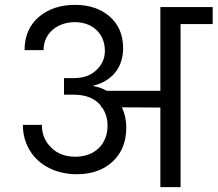

<svg xmlns="http://www.w3.org/2000/svg" viewBox="-20 -769 894 789"><path d="M103 -150C140 -89 211 -53 296 -53C357 -53 407 -71 444 -106C481 -141 499 -187 499 -246C499 -275 493 -302 481 -328L639 -327V0H722V-670H854V-740H639V-396H418C401 -406 383 -412 364 -415V-417C443 -437 486 -494 486 -571C486 -625 468 -668 431 -701C394 -733 347 -749 288 -749C227 -749 178 -732 139 -699C100 -665 81 -620 81 -563H159C159 -632 215 -678 288 -678C359 -678 411 -632 411 -560C411 -530 400 -504 377 -482C354 -459 323 -448 282 -448H243V-380H282C333 -380 370 -365 395 -334L396 -328H399C414 -307 422 -282 422 -253C422 -177 370 -125 290 -125C249 -125 216 -137 191 -162C165 -187 152 -218 152 -256H74C74 -216 84 -181 103 -150Z"/></svg>

Font: Poppins
Style: Regular
Weight: 400
Designer: Ninad Kale (Devanagari), Jonny Pinhorn (Latin)
Foundry: Indian Type Foundry
Version: 4.004